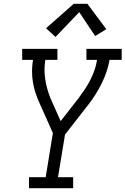

<svg xmlns="http://www.w3.org/2000/svg" viewBox="-20 -993 662 1013"><path d="M133 0V-58H221L259 -291L189 -448Q177 -474 168 -501Q159 -528 154 -557Q149 -586 149 -616.5Q149 -647 154 -677H97V-735H283V-677H219Q211 -626 218.5 -576Q226 -526 244 -481V-480Q245 -478 246 -475.5Q247 -473 248 -471L300 -354L396 -477Q413 -500 429 -524Q445 -548 457.5 -573Q470 -598 479 -624Q488 -650 492 -677H436V-735H622V-677H558Q547 -615 517.5 -555Q488 -495 447 -442L323 -283L286 -58H366V0ZM273 -798 223 -844 369 -973H441L541 -839L482 -803L398 -929Z"/></svg>

Font: Iosevka Curly Slab LtEx
Style: Italic
Weight: 300
Width: 7
Italic angle: -9°
Monospace: yes
Designer: Belleve Invis
Foundry: Belleve Invis
Version: Version 11.1.0; ttfautohint (v1.8.3)